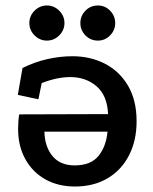

<svg xmlns="http://www.w3.org/2000/svg" viewBox="-20 -663 559 700"><path d="M253 17Q192 17 145.5 -9Q99 -35 72.5 -82.5Q46 -130 46 -193Q46 -206 47 -220.5Q48 -235 50 -246L374 -247Q371 -315 332 -348.5Q293 -382 236 -382Q212 -382 186 -376.5Q160 -371 132 -360L120 -301L45 -317L62 -415Q106 -437 152.5 -447.5Q199 -458 244 -458Q309 -458 362 -431Q415 -404 446.5 -351Q478 -298 478 -221Q478 -150 450 -96Q422 -42 371.5 -12.5Q321 17 253 17ZM252 -60Q311 -60 339 -94.5Q367 -129 372 -183H142Q143 -129 171 -94.5Q199 -60 252 -60ZM337 -643Q363 -643 381.5 -624Q400 -605 400 -579Q400 -553 381.5 -534Q363 -515 337 -515Q310 -515 291.5 -534Q273 -553 273 -579Q273 -605 291.5 -624Q310 -643 337 -643ZM151 -643Q177 -643 196 -624Q215 -605 215 -579Q215 -553 196 -534Q177 -515 151 -515Q125 -515 106 -534Q87 -553 87 -579Q87 -605 106 -624Q125 -643 151 -643Z"/></svg>

Font: Podkova SemiBold
Style: Regular
Weight: 600
Designer: Ilya Yudin
Foundry: Cyreal (www.cyreal.org)
Version: Version 2.103